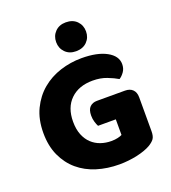

<svg xmlns="http://www.w3.org/2000/svg" viewBox="-153 -957 969 1087"><g transform="rotate(-20 332.0 -414.0)"><path d="M614 -99Q614 -68 603 -53Q592 -38 568 -24Q554 -16 533 -8.5Q512 -1 487 4.5Q462 10 434.5 13Q407 16 380 16Q308 16 245 -3.5Q182 -23 135.5 -62.5Q89 -102 62 -161Q35 -220 35 -298Q35 -380 64.5 -441Q94 -502 142.5 -542.5Q191 -583 253.5 -603Q316 -623 382 -623Q477 -623 532.5 -592.5Q588 -562 588 -513Q588 -487 575 -468Q562 -449 545 -438Q520 -453 482.5 -467.5Q445 -482 398 -482Q314 -482 264.5 -434Q215 -386 215 -301Q215 -255 228.5 -221.5Q242 -188 265 -166.5Q288 -145 318 -134.5Q348 -124 382 -124Q404 -124 421 -128Q438 -132 447 -137V-231H340Q334 -242 328.5 -260Q323 -278 323 -298Q323 -334 339.5 -350Q356 -366 382 -366H551Q581 -366 597.5 -349.5Q614 -333 614 -303ZM279 -757Q279 -794 303.5 -819Q328 -844 368 -844Q410 -844 434.5 -819Q459 -794 459 -757Q459 -720 434.5 -695Q410 -670 368 -670Q328 -670 303.5 -695Q279 -720 279 -757Z"/></g></svg>

Font: Baloo Tammudu
Style: Regular
Weight: 400
Designer: Omkar Shende and Ek Type
Foundry: Ek Type
Version: Version 1.007;PS 1.000;hotconv 1.0.88;makeotf.lib2.5.647800